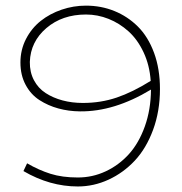

<svg xmlns="http://www.w3.org/2000/svg" viewBox="-20 -655 653 688"><path d="M288.1 -634.8Q342.3 -634.8 389.9 -615.5Q437.5 -596.2 474.1 -559.8Q510.7 -523.4 532 -465.8Q553.2 -408.2 553.2 -335.9Q553.2 -256.8 528.6 -189.9Q503.9 -123 462.9 -79.3Q421.9 -35.6 368.9 -11.2Q315.9 13.2 258.8 13.2Q158.7 13.2 64 -42L77.1 -69.8Q119.1 -45.4 161.1 -32.2Q203.1 -19 258.8 -19Q311.5 -19 358.6 -41Q405.8 -63 441.7 -102.5Q477.5 -142.1 499 -202.1Q520.5 -262.2 521 -334Q389.2 -254.4 266.1 -255.9Q225.6 -256.3 189 -266.4Q152.3 -276.4 121.3 -296.4Q90.3 -316.4 71.8 -351.1Q53.2 -385.7 53.2 -431.2Q53.2 -476.6 73.2 -515.4Q93.3 -554.2 126 -580.1Q158.7 -606 200.9 -620.4Q243.2 -634.8 288.1 -634.8ZM86.9 -433.1Q86.4 -396.5 101.6 -367.7Q116.7 -338.9 143.6 -321.5Q170.4 -304.2 204.1 -295.2Q237.8 -286.1 276.9 -286.1Q341.3 -286.1 398.2 -305.4Q455.1 -324.7 520 -365.2Q516.1 -421.4 494.6 -467.3Q473.1 -513.2 440.7 -542.5Q408.2 -571.8 368.9 -587.4Q329.6 -603 288.1 -603Q203.1 -603 146.2 -554.4Q89.4 -505.9 86.9 -433.1Z"/></svg>

Font: BioRhyme ExtraLight
Style: Regular
Weight: 275
Designer: Aoife Mooney
Foundry: Aoife Mooney Type
Version: Version 1.500;PS 001.500;hotconv 1.0.88;makeotf.lib2.5.64775